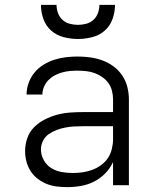

<svg xmlns="http://www.w3.org/2000/svg" viewBox="-20 -760 640 788"><path d="M256 8Q235 8 213.5 5.5Q192 3 172 -5Q152 -13 134.5 -26.5Q117 -40 105.5 -58Q94 -76 88.5 -97Q83 -118 83 -140Q83 -167 92 -193Q101 -219 120 -238Q139 -257 163.5 -269.5Q188 -282 214 -289Q240 -296 267 -298Q294 -300 321 -300H444V-352Q444 -370 439.5 -387.5Q435 -405 425 -419Q415 -433 400 -443.5Q385 -454 368.5 -460Q352 -466 334 -468Q316 -470 298 -470Q282 -470 266 -468.5Q250 -467 234 -462.5Q218 -458 203.5 -450Q189 -442 178 -430.5Q167 -419 160.5 -403.5Q154 -388 154 -372H89Q89 -372 89 -372Q89 -372 89 -372Q89 -396 97.5 -419.5Q106 -443 121.5 -462Q137 -481 158 -494Q179 -507 202 -514.5Q225 -522 249.5 -525Q274 -528 298 -528Q324 -528 350 -524.5Q376 -521 400.5 -512Q425 -503 446 -487.5Q467 -472 481.5 -450.5Q496 -429 502.5 -403.5Q509 -378 509 -352V0H444V-95Q432 -69 412 -48.5Q392 -28 366.5 -15Q341 -2 313 3Q285 8 256 8ZM279 -50Q300 -50 320 -53Q340 -56 359 -63Q378 -70 395 -82.5Q412 -95 423 -111.5Q434 -128 439 -148.5Q444 -169 444 -189V-242H321Q302 -242 284 -241Q266 -240 248 -236.5Q230 -233 212.5 -226.5Q195 -220 180 -209.5Q165 -199 156.5 -182Q148 -165 148 -147Q148 -124 159.5 -103Q171 -82 190.5 -70Q210 -58 233 -54Q256 -50 279 -50ZM300 -600Q271 -600 241.5 -607.5Q212 -615 190 -634.5Q168 -654 158 -682.5Q148 -711 148 -740H212Q212 -723 218 -706.5Q224 -690 236.5 -678.5Q249 -667 266 -662.5Q283 -658 300 -658Q317 -658 334 -662.5Q351 -667 363.5 -678.5Q376 -690 382 -706.5Q388 -723 388 -740H452Q452 -711 442 -682.5Q432 -654 410 -634.5Q388 -615 358.5 -607.5Q329 -600 300 -600Z"/></svg>

Font: Iosevka Custom Light Extended
Style: Regular
Weight: 300
Width: 7
Monospace: yes
Designer: Belleve Invis
Foundry: Belleve Invis
Version: Version 11.2.4; ttfautohint (v1.8.4)